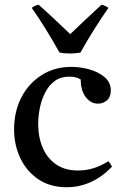

<svg xmlns="http://www.w3.org/2000/svg" viewBox="-20 -772 511 804"><path d="M434 -97Q444 -85 449 -74Q366 12 259 12Q190 12 141 -21Q92 -54 65.5 -109Q39 -164 39 -231Q39 -304 69 -363Q99 -422 153.5 -457Q208 -492 279 -492Q316 -492 354 -481.5Q392 -471 418 -449Q444 -427 444 -393Q444 -366 428 -352Q412 -338 390 -338Q360 -338 339 -365.5Q318 -393 318 -439Q300 -451 270 -451Q234 -451 209.5 -433Q185 -415 169.5 -385Q154 -355 147 -320.5Q140 -286 140 -253Q140 -197 159 -153Q178 -109 215 -83.5Q252 -58 307 -58Q339 -58 369.5 -67Q400 -76 434 -97ZM274 -629Q304 -658 337 -689Q370 -720 405 -752Q412 -751 419.5 -747.5Q427 -744 434 -739Q405 -698 372.5 -646Q340 -594 317 -552Q307 -550 296 -549Q285 -548 273 -548Q261 -548 250 -549Q239 -550 229 -552Q206 -594 174 -646Q142 -698 113 -739Q125 -749 142 -752Q178 -720 211 -689Q244 -658 274 -629Z"/></svg>

Font: Tiro Gurmukhi
Style: Regular
Weight: 400
Designer: Gurmukhi: John Hudson & Fiona Ross. Latin: John Hudson.
Foundry: Tiro Typeworks Ltd.
Version: Version 1.52